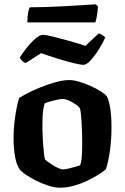

<svg xmlns="http://www.w3.org/2000/svg" viewBox="-20 -872 581 892"><path d="M260 0Q234 0 204.5 -9.5Q175 -19 147.5 -33Q120 -47 100 -60.5Q80 -74 73 -83Q57 -104 50 -144Q43 -184 43 -229Q43 -267 47 -303Q51 -339 57 -369Q63 -399 69 -417Q83 -426 110 -440Q137 -454 171 -467.5Q205 -481 239.5 -490.5Q274 -500 303 -500Q322 -500 347.5 -492.5Q373 -485 399 -473.5Q425 -462 446 -449Q467 -436 476 -425Q484 -410 489 -386.5Q494 -363 496 -335.5Q498 -308 498 -281Q498 -224 490.5 -170.5Q483 -117 472 -86Q460 -75 437 -60.5Q414 -46 384.5 -32Q355 -18 323 -9Q291 0 260 0ZM273 -85Q281 -85 296.5 -88.5Q312 -92 328 -96.5Q344 -101 352 -104Q358 -117 360 -145.5Q362 -174 362 -205Q362 -237 360.5 -273Q359 -309 356.5 -337Q354 -365 350 -371Q346 -377 332.5 -386.5Q319 -396 302 -404Q285 -412 271 -412Q261 -412 244.5 -408.5Q228 -405 212.5 -400.5Q197 -396 188 -392Q185 -385 182 -368.5Q179 -352 178 -332Q177 -312 177 -291Q177 -257 179 -222.5Q181 -188 184 -162.5Q187 -137 189 -131Q192 -128 202 -120.5Q212 -113 225 -105Q238 -97 251 -91Q264 -85 273 -85ZM368 -571Q353 -571 319 -579.5Q285 -588 245 -600.5Q205 -613 171 -625L99 -579Q93 -581 84.5 -588Q76 -595 72 -605Q86 -627 105.5 -651.5Q125 -676 145 -693Q165 -710 179 -710Q194 -710 228 -701.5Q262 -693 303 -681.5Q344 -670 377 -659L439 -717Q447 -714 454.5 -709.5Q462 -705 469 -698Q457 -671 438.5 -641.5Q420 -612 401 -591.5Q382 -571 368 -571ZM107 -768Q107 -797 111 -815.5Q115 -834 119 -838Q152 -838 196.5 -839.5Q241 -841 287 -843.5Q333 -846 370 -848.5Q407 -851 424 -852L435 -843Q434 -817 430 -796.5Q426 -776 423 -768Z"/></svg>

Font: Texturina Medium 12pt
Style: Bold
Weight: 700
Version: Version 1.002